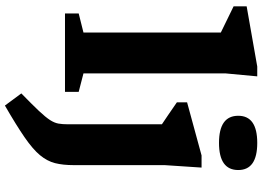

<svg xmlns="http://www.w3.org/2000/svg" viewBox="-156 -628 1016 743"><g transform="rotate(90 351.5 -256.0)"><path d="M263.5 -71.5 335 -53V0H31.5V-53L105.5 -71.5V-603Q96 -608 64.5 -623Q33 -638 4 -652.5V-703L237 -744H275L263.5 -621ZM532.5 -596Q427.5 -596 427.5 -670.5Q427.5 -744 532.5 -744Q637.5 -744 637.5 -670.5Q637.5 -596 532.5 -596ZM460.5 -375Q452 -380.5 425.2 -398.8Q398.5 -417 375.5 -433V-472.5L581 -528.5H628L618.5 -385.5V-33.5Q618.5 8 610.8 38.5Q603 69 580 96.8Q557 124.5 511 156.2Q465 188 388 232.5L341 169Q384.5 126.5 408.8 100.8Q433 75 444 58Q455 41 457.8 25.2Q460.5 9.5 460.5 -13Z"/></g></svg>

Font: Newsreader 6pt SemiBold
Style: Regular
Weight: 600
Designer: Hugues Gentile
Foundry: Production Type
Version: Version 1.003; ttfautohint (v1.8.3)